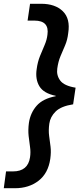

<svg xmlns="http://www.w3.org/2000/svg" viewBox="-29 -832 434 1016"><path d="M50 164H-9L3 75H40Q119 75 130 0Q134 -27 130 -54Q126 -81 122.5 -112.5Q119 -144 124 -182Q132 -235 165 -272.5Q198 -310 266 -323V-325Q202 -338 179.5 -375.5Q157 -413 165 -466Q170 -504 182.5 -535Q195 -566 207 -593.5Q219 -621 222 -648Q233 -723 153 -723H117L130 -812H189Q263 -812 303.5 -772.5Q344 -733 332 -657Q328 -621 315.5 -592Q303 -563 291 -534.5Q279 -506 274 -469Q269 -434 289.5 -406Q310 -378 371 -368L358 -280Q294 -270 265.5 -242Q237 -214 232 -178Q227 -142 231 -113Q235 -84 238.5 -55.5Q242 -27 237 9Q226 85 175 124.5Q124 164 50 164Z"/></svg>

Font: Host Grotesk Medium
Style: Italic
Weight: 500
Italic angle: -8°
Designer: Doğukan Karapınar based on Poppins by Indian Type Foundry, Jonny Pinhorn
Foundry: Element Type
Version: Version 1.001; ttfautohint (v1.8.4.7-5d5b)